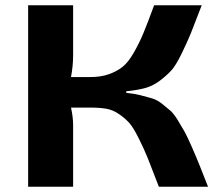

<svg xmlns="http://www.w3.org/2000/svg" viewBox="-20 -710 837 730"><path d="M460 -363V-357Q490 -354 514 -348Q538 -342 558 -336Q578 -330 596 -315.5Q614 -301 627 -290Q640 -279 656 -253Q672 -227 682 -209Q692 -191 709.5 -151Q727 -111 738 -83.5Q749 -56 771 0H584Q557 -71 542.5 -107Q528 -143 507.5 -184Q487 -225 472 -242Q457 -259 433.5 -275.5Q410 -292 384.5 -296.5Q359 -301 322 -301H250Q258 -264 258 -235V0H87V-690H258V-500Q258 -460 250 -417H322Q363 -417 393 -427.5Q423 -438 445 -455Q467 -472 488.5 -509.5Q510 -547 525.5 -584.5Q541 -622 566 -690H747Q720 -619 706 -584.5Q692 -550 670.5 -506Q649 -462 632.5 -443.5Q616 -425 589.5 -404.5Q563 -384 532.5 -375.5Q502 -367 460 -363Z"/></svg>

Font: Exo 2 Expanded
Style: Bold
Weight: 700
Width: 7
Designer: Natanael Gama
Version: Version 1.001;PS 001.001;hotconv 1.0.70;makeotf.lib2.5.58329